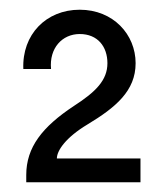

<svg xmlns="http://www.w3.org/2000/svg" viewBox="-20 -660 336 395"><path d="M259 -530C259 -589 213 -640 144 -640C75 -640 25 -589 28 -518H85C81 -561 108 -590 144 -590C181 -590 201 -564 201 -530C201 -495 177 -471 132 -442C67 -399 34 -357 34 -300V-285H269V-334H97C97 -350 115 -377 160 -404C218 -439 259 -473 259 -530Z"/></svg>

Font: Goli Medium
Style: Regular
Weight: 500
Designer: jaikishan Patel
Foundry: MagicType
Version: Version 1.000;Glyphs 3.2 (3242)